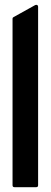

<svg xmlns="http://www.w3.org/2000/svg" viewBox="-20 -776 212 796"><path d="M138 -8Q138 0 130 0H40Q32 0 32 -8V-699Q32 -703 36 -705L126 -755Q131 -757 134.5 -755Q138 -753 138 -748Z"/></svg>

Font: RonaldsonGothic
Style: Regular
Weight: 400
Designer: Mr. Robertson for MacKellar, Smiths & Jordan Co. Philadelphia
Foundry: CAT-Fonts Peter Wiegel
Version: Version 1.000